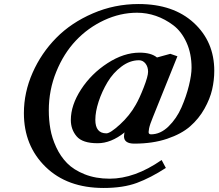

<svg xmlns="http://www.w3.org/2000/svg" viewBox="-20 -705 1082 949"><path d="M667 -407.2Q622.1 -407.2 580.6 -376.2Q539.1 -345.2 511.5 -299.1Q483.9 -252.9 467.5 -202.9Q451.2 -152.8 451.2 -112.8Q451.2 -45.9 505.9 -45.9Q524.9 -45.9 573 -89.8Q621.1 -133.8 650.9 -187Q668.9 -217.8 690.4 -272.9Q711.9 -328.1 711.9 -350.1Q711.9 -375 699 -391.1Q686 -407.2 667 -407.2ZM330.1 -111.8Q330.1 -185.1 380.6 -262.9Q431.2 -340.8 511.5 -392.8Q591.8 -444.8 669.9 -444.8Q727.1 -444.8 755.9 -420.9L821.8 -439L856.9 -426.8L735.8 -126Q720.7 -89.8 716.8 -69.8Q712.9 -49.8 716.1 -45.4Q719.2 -41 726.1 -41Q772.9 -41 813 -80.1Q853 -119.1 877 -174.1Q900.9 -229 913.8 -282Q926.8 -335 926.8 -370.1Q926.8 -439.9 901.9 -494.9Q877 -549.8 836.4 -580.3Q795.9 -610.8 750.5 -626.5Q705.1 -642.1 657.2 -642.1Q574.2 -642.1 494.6 -605Q415 -567.9 355 -504.4Q294.9 -440.9 258.1 -350.3Q221.2 -259.8 221.2 -159.2Q221.2 -112.3 229 -67.6Q236.8 -22.9 257.8 22.5Q278.8 67.9 311.5 101.3Q344.2 134.8 398.7 156.5Q453.1 178.2 522 178.2Q646 178.2 778.8 85.9L799.8 125Q724.6 173.8 656.7 199Q588.9 224.1 492.2 224.1Q312 224.1 205.1 119.6Q98.1 15.1 98.1 -146Q98.1 -248 141.1 -345.5Q184.1 -442.9 258.1 -517.8Q332 -592.8 439 -638.9Q545.9 -685.1 665 -685.1Q836.9 -685.1 938 -592Q1039.1 -499 1039.1 -355Q1039.1 -309.1 1028.6 -262.9Q1018.1 -216.8 990.5 -167.5Q962.9 -118.2 919.9 -80.6Q877 -43 805.9 -19Q734.9 4.9 644 4.9Q593.3 4.9 592.8 -30.8Q593.8 -47.9 596.2 -50.8Q528.3 3.4 461.9 2.9Q387.7 2.9 358.9 -31Q330.1 -64.9 330.1 -111.8Z"/></svg>

Font: Linux Libertine
Style: Semibold Italic
Weight: 600
Italic angle: -11.5°
Designer: Philipp H. Poll
Foundry: Philipp H. Poll
Version: Version 5.1.2 ; ttfautohint (v0.9)